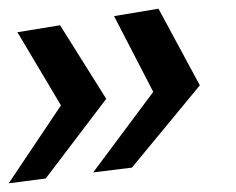

<svg xmlns="http://www.w3.org/2000/svg" viewBox="-97 -436 543 441"><path d="M147 -209 41 -378 -57 -362 43 -194 -77 -15 8 -26ZM362 -240 267 -416 165 -399 255 -225 117 -40 206 -51Z"/></svg>

Font: Gamestation Warped
Style: Italic
Weight: 400
Designer: Jonas Hecksher
Foundry: Jonas Hecksher, Playtypeª, e-types AS
Version: Version 1.003